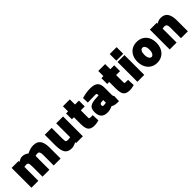

<svg xmlns="http://www.w3.org/2000/svg" viewBox="314 -2056 3426 3426"><g transform="rotate(-45 2026.5 -343.0)"><path d="M55 -500H228V-477Q264 -497 285.5 -505Q307 -513 331 -513Q361 -513 393.5 -502Q426 -491 449 -469Q501 -494 537.5 -503.5Q574 -513 611 -513Q706 -513 748.5 -455Q791 -397 791 -276V0H617V-270Q617 -312 605.5 -335Q594 -358 566 -358Q564 -358 554 -357.5Q544 -357 522 -353L510 -351L508 -258V0H334V-256Q334 -297 330 -318Q326 -339 314.5 -348.5Q303 -358 279 -358Q261 -358 237 -353H229V0H55Z M891 -237V-500H1065V-233Q1065 -192 1068 -174.5Q1071 -157 1082 -149.5Q1093 -142 1118 -142Q1139 -142 1180 -147V-500H1353V0H1182V-23Q1139 -1 1113.5 6Q1088 13 1062 13Q967 13 929 -47.5Q891 -108 891 -237Z M1480 -182V-353H1429V-500H1480V-630H1654V-500H1753V-353H1654V-171Q1654 -141 1676 -143L1744 -142L1750 -5Q1707 6 1686.5 9.5Q1666 13 1642 13Q1580 13 1545 -6.5Q1510 -26 1495 -68Q1480 -110 1480 -182Z M1804 -159Q1804 -242 1848.5 -275.5Q1893 -309 1993 -314L2067 -318V-341Q2067 -358 2058.5 -362.5Q2050 -367 2023 -367L1933 -365Q1847 -361 1841 -363L1837 -480Q1945 -513 2047 -513Q2150 -513 2195 -472.5Q2240 -432 2240 -341V-165Q2241 -154 2242 -140.5Q2243 -127 2246 -122.5Q2249 -118 2257 -116L2252 13Q2190 13 2159.5 7.5Q2129 2 2093 -18Q2031 13 1968 13Q1885 13 1844.5 -29.5Q1804 -72 1804 -159ZM2057 -131 2067 -132V-201L2014 -197Q1997 -195 1987 -185Q1977 -175 1977 -157Q1977 -126 2008 -126Q2024 -126 2057 -131Z M2371 -182V-353H2320V-500H2371V-630H2545V-500H2644V-353H2545V-171Q2545 -141 2567 -143L2635 -142L2641 -5Q2598 6 2577.5 9.5Q2557 13 2533 13Q2471 13 2436 -6.5Q2401 -26 2386 -68Q2371 -110 2371 -182Z M2728 0ZM2728 -500H2902V0H2728ZM2729 -699H2903V-532H2729Z M2981 -254Q2981 -329 3010 -387.5Q3039 -446 3093 -479.5Q3147 -513 3221 -513Q3295 -513 3349.5 -480Q3404 -447 3433 -388.5Q3462 -330 3462 -254Q3462 -176 3432.5 -115.5Q3403 -55 3348 -21Q3293 13 3221 13Q3149 13 3094.5 -21Q3040 -55 3010.5 -116Q2981 -177 2981 -254ZM3287 -254Q3287 -309 3268 -338Q3249 -367 3221 -367Q3193 -367 3174.5 -338Q3156 -309 3156 -254Q3156 -194 3175.5 -163.5Q3195 -133 3221 -133Q3247 -133 3267 -163.5Q3287 -194 3287 -254Z M3544 -500H3717V-477Q3749 -497 3774 -505Q3799 -513 3828 -513Q3920 -513 3961 -451.5Q4002 -390 4002 -276V0H3828V-270Q3828 -316 3814.5 -337Q3801 -358 3765 -358Q3763 -358 3754 -358Q3745 -358 3725 -353H3718V0H3544Z"/></g></svg>

Font: Cairo Black
Style: Regular
Weight: 900
Designer: Mohamed Gaber, the designers of Titillium
Foundry: Kief Type Foundry
Version: Version 2.009; ttfautohint (v1.5.33-1714) -l 8 -r 50 -G 200 